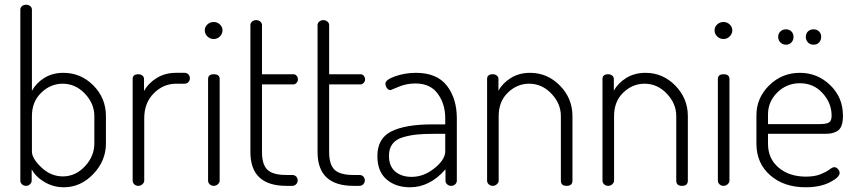

<svg xmlns="http://www.w3.org/2000/svg" viewBox="-20 -786 3622 812"><path d="M66 -22V-745Q66 -754 73 -760Q80 -766 90 -766Q101 -766 108 -760Q115 -754 115 -745V-402Q133 -435 167.5 -456.5Q202 -478 248 -478Q322 -478 375 -424.5Q428 -371 428 -295V-179Q428 -106 374.5 -50Q321 6 250 6Q206 6 168.5 -16Q131 -38 114 -70V-22Q114 -14 107 -7Q100 0 90 0Q80 0 73 -6.5Q66 -13 66 -22ZM115 -145Q115 -116 155 -78Q195 -40 246 -40Q299 -40 339 -82.5Q379 -125 379 -179V-295Q379 -348 339 -390Q299 -432 245 -432Q194 -432 154.5 -394Q115 -356 115 -295Z M541 -22V-452Q541 -472 565 -472Q575 -472 582 -466.5Q589 -461 589 -452V-401Q607 -434 642.5 -456Q678 -478 725 -478H761Q770 -478 776.5 -471.5Q783 -465 783 -455Q783 -445 776.5 -438.5Q770 -432 761 -432H725Q671 -432 630.5 -391.5Q590 -351 590 -286V-22Q590 -14 582.5 -7Q575 0 565 0Q555 0 548 -6.5Q541 -13 541 -22Z M846 -658Q846 -672 857 -682.5Q868 -693 884 -693Q899 -693 910 -682.5Q921 -672 921 -658Q921 -643 910 -632Q899 -621 884 -621Q868 -621 857 -632Q846 -643 846 -658ZM860 -22V-452Q860 -472 884 -472Q909 -472 909 -452V-22Q909 -14 901.5 -7Q894 0 884 0Q874 0 867 -6.5Q860 -13 860 -22Z M1039 -143V-680Q1039 -689 1046.5 -695Q1054 -701 1063 -701Q1073 -701 1080.5 -695Q1088 -689 1088 -680V-472H1221Q1229 -472 1234.5 -465.5Q1240 -459 1240 -450Q1240 -442 1234 -435.5Q1228 -429 1221 -429H1088V-143Q1088 -90 1111 -68Q1134 -46 1191 -46H1216Q1226 -46 1232.5 -39.5Q1239 -33 1239 -23Q1239 -14 1232.5 -7Q1226 0 1216 0H1191Q1039 0 1039 -143Z M1323 -143V-680Q1323 -689 1330.5 -695Q1338 -701 1347 -701Q1357 -701 1364.5 -695Q1372 -689 1372 -680V-472H1505Q1513 -472 1518.5 -465.5Q1524 -459 1524 -450Q1524 -442 1518 -435.5Q1512 -429 1505 -429H1372V-143Q1372 -90 1395 -68Q1418 -46 1475 -46H1500Q1510 -46 1516.5 -39.5Q1523 -33 1523 -23Q1523 -14 1516.5 -7Q1510 0 1500 0H1475Q1323 0 1323 -143Z M1576 -126Q1576 -201 1635.5 -230.5Q1695 -260 1809 -260H1863V-286Q1863 -346 1831.5 -389.5Q1800 -433 1737 -433Q1699 -433 1666 -419Q1633 -405 1632 -405Q1622 -405 1616 -414Q1610 -423 1610 -432Q1610 -449 1651.5 -463.5Q1693 -478 1739 -478Q1828 -478 1870 -423.5Q1912 -369 1912 -286V-22Q1912 -13 1905 -6.5Q1898 0 1888 0Q1878 0 1871 -6.5Q1864 -13 1864 -22V-70Q1798 6 1714 6Q1653 6 1614.5 -27.5Q1576 -61 1576 -126ZM1625 -128Q1625 -83 1651.5 -60.5Q1678 -38 1721 -38Q1772 -38 1817.5 -74.5Q1863 -111 1863 -146V-220H1814Q1771 -220 1742 -217Q1713 -214 1684 -205.5Q1655 -197 1640 -177.5Q1625 -158 1625 -128Z M2040 -22V-452Q2040 -472 2064 -472Q2074 -472 2081 -466.5Q2088 -461 2088 -452V-402Q2105 -434 2140 -456Q2175 -478 2222 -478Q2295 -478 2348 -424Q2401 -370 2401 -295V-22Q2401 0 2376 0Q2352 0 2352 -22V-295Q2352 -348 2312 -390Q2272 -432 2218 -432Q2167 -432 2128 -394.5Q2089 -357 2089 -295V-22Q2089 -14 2081.5 -7Q2074 0 2064 0Q2054 0 2047 -6.5Q2040 -13 2040 -22Z M2528 -22V-452Q2528 -472 2552 -472Q2562 -472 2569 -466.5Q2576 -461 2576 -452V-402Q2593 -434 2628 -456Q2663 -478 2710 -478Q2783 -478 2836 -424Q2889 -370 2889 -295V-22Q2889 0 2864 0Q2840 0 2840 -22V-295Q2840 -348 2800 -390Q2760 -432 2706 -432Q2655 -432 2616 -394.5Q2577 -357 2577 -295V-22Q2577 -14 2569.5 -7Q2562 0 2552 0Q2542 0 2535 -6.5Q2528 -13 2528 -22Z M3002 -658Q3002 -672 3013 -682.5Q3024 -693 3040 -693Q3055 -693 3066 -682.5Q3077 -672 3077 -658Q3077 -643 3066 -632Q3055 -621 3040 -621Q3024 -621 3013 -632Q3002 -643 3002 -658ZM3016 -22V-452Q3016 -472 3040 -472Q3065 -472 3065 -452V-22Q3065 -14 3057.5 -7Q3050 0 3040 0Q3030 0 3023 -6.5Q3016 -13 3016 -22Z M3179 -179V-298Q3179 -372 3233 -425Q3287 -478 3363 -478Q3437 -478 3491 -426Q3545 -374 3545 -297Q3545 -270 3538.5 -253.5Q3532 -237 3518 -230Q3504 -223 3492.5 -221.5Q3481 -220 3460 -220H3228V-178Q3228 -115 3273 -77Q3318 -39 3389 -39Q3425 -39 3450 -49Q3475 -59 3488 -69Q3501 -79 3508 -79Q3517 -79 3524 -71Q3531 -63 3531 -55Q3531 -36 3489.5 -15Q3448 6 3387 6Q3295 6 3237 -45Q3179 -96 3179 -179ZM3228 -261H3441Q3475 -261 3486 -268Q3497 -275 3497 -297Q3497 -350 3459 -392Q3421 -434 3363 -434Q3307 -434 3267.5 -395Q3228 -356 3228 -302ZM3280.5 -606.5Q3271 -616 3271 -630Q3271 -644 3280.5 -653Q3290 -662 3304 -662Q3318 -662 3327 -653Q3336 -644 3336 -630Q3336 -616 3327 -606.5Q3318 -597 3304 -597Q3290 -597 3280.5 -606.5ZM3421 -662Q3435 -662 3444 -653Q3453 -644 3453 -630Q3453 -616 3444 -606.5Q3435 -597 3421 -597Q3406 -597 3397 -606.5Q3388 -616 3388 -630Q3388 -644 3397 -653Q3406 -662 3421 -662Z"/></svg>

Font: Terminal Dosis
Style: Light
Weight: 300
Designer: EdgarTolentino, PabloImpallari, IginoMarini
Foundry: EdgarTolentino, PabloImpallari, IginoMarini
Version: Version 1.006